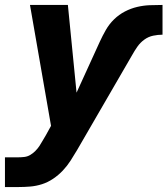

<svg xmlns="http://www.w3.org/2000/svg" viewBox="-30 -540 676 775"><path d="M-10 215V95H44Q56 95 68.5 93.5Q81 92 92 85.5Q103 79 112.5 69.5Q122 60 129 49.5Q136 39 142 28Q148 17 155 6L176 -32L91 -520H244L279 -166L373 -372Q384 -396 397.5 -419.5Q411 -443 430.5 -462Q450 -481 474 -493.5Q498 -506 523.5 -512Q549 -518 574 -519Q599 -520 624 -520H625Q625 -520 625 -520Q625 -520 625 -520H626V-400Q608 -400 588.5 -396Q569 -392 552.5 -380Q536 -368 524.5 -351.5Q513 -335 503 -317Q503 -317 503 -317Q503 -317 503 -317L281 66Q268 88 254.5 109Q241 130 223.5 148.5Q206 167 184.5 181.5Q163 196 139.5 203.5Q116 211 92 213Q68 215 44 215Z"/></svg>

Font: Iosevka SS04 Hv Ex Obl
Style: Regular
Weight: 900
Width: 7
Italic angle: -9°
Monospace: yes
Designer: Belleve Invis
Foundry: Belleve Invis
Version: Version 19.0.0; ttfautohint (v1.8.4)